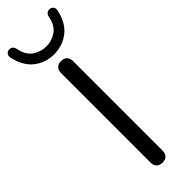

<svg xmlns="http://www.w3.org/2000/svg" viewBox="-351 -945 961 961"><g transform="rotate(-45 129.5 -465.0)"><path d="M129 7Q108.5 7 97.5 -4.8Q86.5 -16.5 86.5 -37V-668Q86.5 -689.5 97.5 -700.8Q108.5 -712 129 -712Q149.5 -712 160.5 -700.8Q171.5 -689.5 171.5 -668V-37Q171.5 -16.5 161 -4.8Q150.5 7 129 7ZM129 -760Q69.5 -760 23.8 -795.2Q-22 -830.5 -37.5 -903Q-40.5 -917.5 -33.2 -926.8Q-26 -936 -15.5 -936.5Q-6.5 -937.5 -0.2 -934.2Q6 -931 9.8 -925.8Q13.5 -920.5 15 -913.5Q25.5 -859.5 58.2 -837.5Q91 -815.5 129 -815.5Q167.5 -815.5 200.2 -837.5Q233 -859.5 243 -913.5Q244.5 -920.5 248.2 -925.8Q252 -931 258.5 -934.2Q265 -937.5 273.5 -936.5Q284 -936 291.5 -926.8Q299 -917.5 295.5 -903Q280.5 -830.5 234.5 -795.2Q188.5 -760 129 -760Z"/></g></svg>

Font: Nunito ExtraLight
Style: Regular
Weight: 200
Designer: Vernon Adams
Foundry: Vernon Adams
Version: Version 3.602;April 4, 2023;FontCreator 14.0.0.2856 64-bit